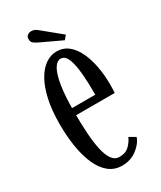

<svg xmlns="http://www.w3.org/2000/svg" viewBox="-172 -714 658 785"><g transform="rotate(-30 157.5 -321.0)"><path d="M163.5 10.5Q127.5 10.5 101.2 -11Q75 -32.5 58.5 -70.2Q42 -108 34 -157.5Q26 -207 26 -263Q26 -330 37.2 -380Q48.5 -430 67.8 -463Q87 -496 111.5 -512.2Q136 -528.5 163 -528.5Q194.5 -528.5 217.8 -509.8Q241 -491 256 -459Q271 -427 278.5 -386.8Q286 -346.5 286 -303.5Q286 -293 285.8 -282.8Q285.5 -272.5 285 -262.5H95.5V-296H212.5Q212.5 -359 208 -403.2Q203.5 -447.5 192.8 -471Q182 -494.5 163 -494.5Q145 -494.5 131.2 -471Q117.5 -447.5 110 -399.8Q102.5 -352 102.5 -278Q102.5 -223.5 105.5 -177.5Q108.5 -131.5 116 -97.5Q123.5 -63.5 137 -44.8Q150.5 -26 171 -26Q202 -26 219.2 -44Q236.5 -62 243 -79L272.5 -62Q263 -34 233.2 -11.8Q203.5 10.5 163.5 10.5ZM216 -551 116 -598Q103 -604.5 96.2 -610.5Q89.5 -616.5 89.5 -629Q89.5 -640 97 -646Q104.5 -652 115.5 -652Q125 -652 132 -648.2Q139 -644.5 145.5 -639L231 -569Z"/></g></svg>

Font: Imbue Thin
Style: Regular
Weight: 400
Version: Version 1.102